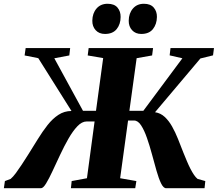

<svg xmlns="http://www.w3.org/2000/svg" viewBox="-46 -998 1154 1018"><path d="M-25.5 0 -20 -38 10.5 -49.5Q23 -60 37.5 -79.5Q52 -99 68.5 -124Q85 -149 102 -176Q129 -218.5 154.2 -259.8Q179.5 -301 206.2 -335Q233 -369 264 -389.2Q295 -409.5 333 -409.5L157 -689.5L84.5 -704L90 -743H326L321.5 -704L242 -689L394 -410.5H463L501 -690L419 -704L424 -743H765.5L760.5 -704L678.5 -689.5L640 -410.5H714L921 -689L853.5 -704.5L858 -743H1088.5L1083.5 -704.5L1016.5 -688L776 -403Q805.5 -398.5 827.5 -378Q849.5 -357.5 866.5 -327.2Q883.5 -297 897.8 -261.2Q912 -225.5 926 -189.5Q935.5 -166 944.8 -144Q954 -122 963.5 -103.5Q973 -85 982.5 -71Q992 -57 1001.5 -49.5L1042.5 -38L1038.5 0H835Q820.5 0 808 -25.8Q795.5 -51.5 783.8 -92.8Q772 -134 759.8 -179.8Q747.5 -225.5 733.2 -266.5Q719 -307.5 702.2 -333.2Q685.5 -359 664.5 -359H633L591 -53L677 -38L671 0H330L334 -38L415 -53L455.5 -354H413.5Q388.5 -354 364.2 -328.5Q340 -303 317 -262.8Q294 -222.5 272.8 -177.2Q251.5 -132 232.8 -91.5Q214 -51 198.5 -25.5Q183 0 171 0ZM510.5 -818Q479.5 -818 461.2 -838Q443 -858 443.5 -888.5Q444 -927.5 465.8 -952.8Q487.5 -978 524.5 -978Q560 -978 577 -957.8Q594 -937.5 593.5 -908Q593.5 -870 572.8 -844Q552 -818 510.5 -818ZM703 -818Q672.5 -818 654.2 -838Q636 -858 636.5 -888.5Q637 -927.5 658.8 -952.8Q680.5 -978 717 -978Q752 -978 769.2 -957.8Q786.5 -937.5 786 -908Q785.5 -870 765 -844Q744.5 -818 703 -818Z"/></svg>

Font: Merriweather 72pt Black
Style: Italic
Weight: 900
Italic angle: -7.8°
Version: Version 2.101